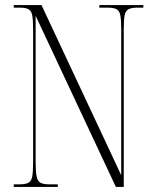

<svg xmlns="http://www.w3.org/2000/svg" viewBox="-20 -734 609 754"><path d="M34 0V-10H55Q79 -10 91 -16Q103 -22 106.5 -40.5Q110 -59 110 -96V-619Q110 -656 106.5 -674Q103 -692 91.5 -698Q80 -704 56 -704H34V-714H143L456 -46V-619Q456 -656 452.5 -674Q449 -692 437.5 -698Q426 -704 402 -704H370V-714H543V-704H521Q497 -704 485 -698Q473 -692 469.5 -673.5Q466 -655 466 -618V0H435L120 -672V-96Q120 -59 124 -40.5Q128 -22 139.5 -16Q151 -10 175 -10H207V0Z"/></svg>

Font: Noto Serif Display ExtraCondensed ExtraLight
Style: Regular
Weight: 200
Width: 2
Designer: Monotype Design Team
Foundry: Monotype Imaging Inc.
Version: Version 2.009